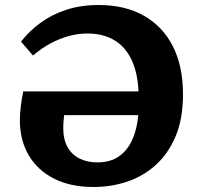

<svg xmlns="http://www.w3.org/2000/svg" viewBox="-20 -734 807 768"><path d="M354.5 14Q262.5 14 196.5 -19.3Q130.5 -52.5 95 -112.8Q59.5 -173 59.5 -253.5Q59.5 -278 63.2 -309Q67 -340 73 -368.5H534Q530.5 -445.5 505.2 -497Q480 -548.5 435.7 -574.2Q391.5 -600 330 -600Q292 -600 254.8 -589.7Q217.5 -579.5 181.8 -560.2Q146 -541 112 -512L64 -567.5Q96.5 -609 141 -642Q185.5 -675 244 -694.5Q302.5 -714 374.5 -714Q479.5 -714 555 -671.5Q630.5 -629 671.3 -549.3Q712 -469.5 712 -356.5Q712 -259 682.5 -189Q653 -119 603 -74Q553 -29 488.8 -7.5Q424.5 14 354.5 14ZM369 -84.5Q422 -84.5 456.2 -108.8Q490.5 -133 509.5 -175.8Q528.5 -218.5 533 -273.5H236.5Q235.5 -265.5 234.3 -250.5Q233 -235.5 233 -222.5Q233 -176.5 250 -146Q267 -115.5 297.8 -100Q328.5 -84.5 369 -84.5Z"/></svg>

Font: Literata Variable Black
Style: Regular
Weight: 900
Designer: Latin by Veronika Burian and Jose Scaglione. Greek by Irene Vlachou. Cyrillic by Vera Evstafieva.
Foundry: TypeTogether
Version: Version 3.021